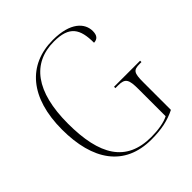

<svg xmlns="http://www.w3.org/2000/svg" viewBox="-199 -859 1005 1005"><g transform="rotate(-45 303.5 -357.0)"><path d="M348 10C423 10 477 -2 529 -28V-232C529 -302 537 -314 585 -314H597V-324H404V-314H425C477 -314 486 -295 486 -225V-24C456 -8 406 0 356 0C172 0 97 -124 97 -358C97 -596 189 -714 349 -714C463 -714 493 -664 493 -561C519 -562 532 -577 532 -609C532 -667 481 -724 351 -724C166 -724 53 -593 53 -358C53 -132 148 10 348 10Z"/></g></svg>

Font: Noto Serif Display SemiCondensed ExtraLight
Style: Regular
Weight: 200
Width: 4
Designer: Monotype Design Team
Foundry: Monotype Imaging Inc.
Version: Version 2.009